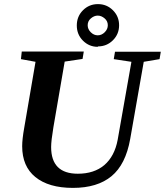

<svg xmlns="http://www.w3.org/2000/svg" viewBox="-20 -907 803 935"><path d="M82 -619 86 -656H388L382 -620L295 -607L240 -287Q229 -221 229 -191Q229 -61 359 -61Q438 -61 488 -103Q538 -146 553 -226L620 -606L534 -619L540 -655H763L757 -619L680 -606L614 -230Q592 -106 523 -49Q454 8 335 8Q217 8 152 -45Q88 -97 88 -195Q88 -229 98 -285L153 -606ZM457 -681 456 -679Q414 -679 384 -709Q354 -739 354 -783Q354 -827 384 -857Q414 -887 457 -887Q500 -887 530 -857Q560 -827 560 -784Q560 -741 530 -711Q500 -681 457 -681ZM422 -817Q407 -804 407 -784Q407 -765 422 -750Q437 -735 456 -735Q475 -735 490 -750Q505 -765 505 -784Q505 -804 490 -817Q474 -831 456 -831Q438 -831 422 -817Z"/></svg>

Font: Libra Serif Modern
Style: Bold Italic
Weight: 700
Italic angle: -12°
Designer: Stefan Peev, Context Ltd
Foundry: Stefan Peev, Context Ltd
Version: Version 1.000